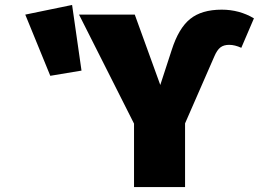

<svg xmlns="http://www.w3.org/2000/svg" viewBox="-20 -755 1045 775"><path d="M521 -256 299 -696H524L627 -412L673 -553Q701 -641 747.5 -678.5Q794 -716 875 -716Q946 -716 1005 -681L954 -562Q928 -574 905 -574Q883 -574 869.5 -563.5Q856 -553 845 -527L727 -257V0H521ZM271 -735 309 -470 183 -449 82 -696Z"/></svg>

Font: Fira Sans Black
Style: Regular
Weight: 900
Designer: Carrois Corporate & Edenspiekermann AG
Foundry: Carrois Corporate GbR & Edenspiekermann AG
Version: Version 4.203